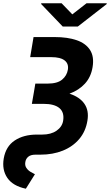

<svg xmlns="http://www.w3.org/2000/svg" viewBox="-24 -939 675 1178"><path d="M181.8 -711.6H311.8Q390.6 -711.6 446.6 -692.3Q502.5 -672.9 528.6 -632.1Q554.7 -591.3 544 -527Q534.1 -466.3 497 -425.8Q459.9 -385.3 402.3 -364.3Q465.2 -343.8 494 -302Q522.7 -260.3 512.4 -198.9Q501.8 -132.8 462.2 -86.1Q422.6 -39.4 361.3 -14.7Q300.1 9.9 224.1 9.9H193.9Q164.4 9.9 149.3 22.7Q134.2 35.5 131.4 55.4Q127.8 76.3 137.8 91.1Q147.7 105.8 163 115.1Q178.3 124.3 190.3 130L134.6 218.8Q55 202.1 21.1 152.5Q-12.8 103 -1.1 33.4Q11.7 -40.8 66.4 -77.1Q121.1 -113.3 202.4 -113.3H235.1Q288.7 -113.3 323 -137.1Q357.2 -160.9 363.3 -197.4Q371.8 -249.3 340.7 -275.6Q309.7 -301.8 243.6 -301.8H171.5L183.9 -373.2L192.8 -426.1H268.5Q327.8 -426.1 357.1 -450.5Q386.4 -474.8 392.4 -511.4Q398.4 -548.3 372.3 -568.4Q346.2 -588.4 291.2 -588.4H161.2ZM354 -919 419.7 -850.9 507.1 -919H630.7V-914.1L453.5 -776.3H360.8L228.7 -914.1V-919Z"/></svg>

Font: Inter UI
Style: Bold Italic
Weight: 700
Italic angle: 9.39999°
Designer: Rasmus Andersson
Foundry: rsms
Version: 3.2;8d6f07862